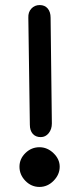

<svg xmlns="http://www.w3.org/2000/svg" viewBox="-20 -739 313 759"><path d="M98 -246 92 -669Q91 -691 104 -705Q117 -719 137 -719Q157 -719 168.5 -705.5Q180 -692 180 -669L185 -251Q185 -228 172.5 -212.5Q160 -197 141 -197Q121 -197 109.5 -210Q98 -223 98 -246ZM57 -80Q57 -111 80.5 -134Q104 -157 136 -157Q167 -157 191.5 -133.5Q216 -110 216 -80Q216 -49 192 -24.5Q168 0 136 0Q104 0 80.5 -24Q57 -48 57 -80Z"/></svg>

Font: Mali SemiBold
Style: Regular
Weight: 600
Designer: Kitiyaporn Chalermlarp | Katatrad Aksorn Co.,Ltd.
Foundry: Cadson Demak Co.,Ltd.
Version: Version 1.000; ttfautohint (v1.6)